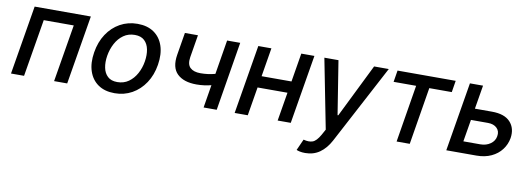

<svg xmlns="http://www.w3.org/2000/svg" viewBox="-59 -919 4128 1496"><g transform="rotate(10 2005.0 -170.5)"><path d="M26.3 0 117.2 -545.5H561.8L470.9 0H367.2L442.8 -453.8H205.3L129.6 0Z M846.6 11Q768.5 11 716.6 -24.9Q664.8 -60.7 643.3 -125Q621.8 -189.3 635.7 -274.9Q649.1 -358.7 690.3 -421.2Q731.5 -483.7 793.5 -518.1Q855.5 -552.6 931.1 -552.6Q1009.2 -552.6 1061.1 -516.7Q1112.9 -480.8 1134.4 -416.4Q1155.9 -351.9 1142 -265.6Q1128.6 -182.5 1087.2 -120.2Q1045.8 -57.9 984 -23.4Q922.2 11 846.6 11ZM852.6 -78.1Q903.8 -78.1 941.9 -105.1Q980.1 -132.1 1004.4 -176.8Q1028.8 -221.6 1037.3 -274.9Q1045.5 -326.3 1037.1 -369.1Q1028.8 -411.9 1001.4 -437.9Q974.1 -463.8 925.1 -463.8Q873.9 -463.8 835.6 -436.6Q797.2 -409.4 773.3 -364.5Q749.3 -319.6 740.4 -266Q732.2 -214.8 740.6 -172.2Q748.9 -129.6 776.3 -103.9Q803.6 -78.1 852.6 -78.1Z M1743.6 -545.5 1653.8 0H1550.1L1579.9 -181.5Q1552.9 -174.7 1523.8 -170.8Q1494.7 -166.9 1463.8 -166.9Q1362.6 -166.9 1311.1 -216.4Q1259.6 -266 1276.3 -368.3L1305.8 -546.5H1409.1L1379.6 -368.3Q1370.4 -310.4 1397.5 -284.4Q1424.7 -258.5 1479 -258.5Q1510.3 -258.5 1538.7 -262.4Q1567.1 -266.3 1595.2 -273.8L1639.9 -545.5Z M1990.4 -545.5 1952.8 -318.5H2189.3L2226.9 -545.5H2330.6L2239.7 0H2136L2173.7 -226.6H1937.1L1899.5 0H1795.8L1886.7 -545.5Z M2390.3 212Q2365.8 212 2347.3 207.9Q2328.8 203.8 2321.4 199.6L2360.8 111.5Q2402.7 123.2 2432.7 112.9Q2462.7 102.6 2492.5 50.1L2517.4 5L2409.4 -545.5H2521L2588.4 -122.2H2594.1L2802.9 -545.5H2919L2588.1 79.5Q2554 143.1 2505.1 177.6Q2456.3 212 2390.3 212Z M2973.4 -453.8 2988.3 -545.5H3448.5L3433.6 -453.8H3255.7L3181.1 0H3077.1L3151.6 -453.8Z M3633.5 -358H3768.5Q3868.3 -358 3913.9 -308.2Q3959.5 -258.5 3947.1 -180Q3938.2 -128.9 3907.1 -88.1Q3876.1 -47.2 3825.6 -23.6Q3775.2 0 3708.5 0H3470.2L3561.1 -545.5H3664.8ZM3618.3 -266.3 3589.1 -91.6H3723.4Q3769.5 -91.6 3803.1 -115.4Q3836.6 -139.2 3842.3 -176.8Q3849.4 -216.6 3824 -241.5Q3798.7 -266.3 3753.2 -266.3Z"/></g></svg>

Font: Inter UI Medium
Style: Italic
Weight: 500
Italic angle: 9.39999°
Designer: Rasmus Andersson
Foundry: rsms
Version: 3.2;8d6f07862